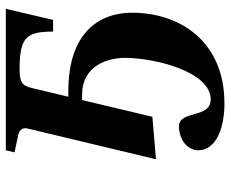

<svg xmlns="http://www.w3.org/2000/svg" viewBox="-84 -446 771 642"><g transform="rotate(-90 301.0 -124.5)"><path d="M90 12 232 0 288 -235H305C406 -235 429 -145 429 -92C429 8 383 195 290 195C225 195 255 89 200 89C155 89 120 118 120 153C120 214 196 241 276 241C487 241 580 89 580 -68C580 -178 513 -281 318 -281H299L328 -402C336 -436 347 -444 392 -444C502 -444 516 -418 517 -332H556L593 -490H120L113 -461L169 -449C183 -446 199 -439 192 -414Z"/></g></svg>

Font: Heuristica
Style: Bold Italic
Weight: 700
Italic angle: -13°
Version: Version 1.0.1